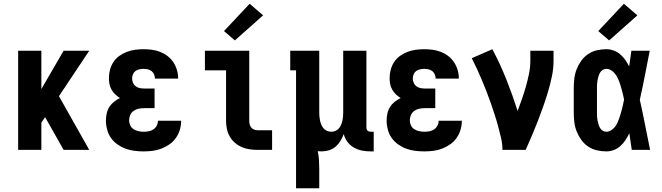

<svg xmlns="http://www.w3.org/2000/svg" viewBox="-20 -801 3540 1026"><path d="M77 0V-530H201V-325L320 -530H457L295 -287L457 0H320L229 -161L221 -175L201 -146V0Z M748 8Q723 8 698.5 5Q674 2 651 -6.5Q628 -15 607.5 -29.5Q587 -44 573 -64Q559 -84 552.5 -108Q546 -132 546 -156Q546 -175 550 -194Q554 -213 564 -229Q574 -245 589 -257Q604 -269 621 -277Q607 -286 595.5 -297Q584 -308 576 -322Q568 -336 565 -352Q562 -368 562 -384Q562 -407 568 -429Q574 -451 586.5 -470Q599 -489 618 -502.5Q637 -516 658 -524Q679 -532 702 -535Q725 -538 747 -538Q770 -538 792.5 -535Q815 -532 836.5 -523.5Q858 -515 876 -501Q894 -487 906.5 -468Q919 -449 925.5 -427Q932 -405 932 -382Q932 -382 932 -381.5Q932 -381 932 -381H808Q808 -381 808 -381Q808 -381 808 -381Q808 -392 803.5 -403Q799 -414 790 -421Q781 -428 770 -430.5Q759 -433 747 -433Q736 -433 724.5 -430.5Q713 -428 704 -421.5Q695 -415 690.5 -404Q686 -393 686 -382Q686 -370 690.5 -359Q695 -348 704.5 -340.5Q714 -333 726 -330.5Q738 -328 750 -328H806V-223H750Q735 -223 720.5 -220Q706 -217 694 -208.5Q682 -200 676 -186.5Q670 -173 670 -158Q670 -144 676 -131Q682 -118 694 -110.5Q706 -103 720 -100Q734 -97 748 -97Q761 -97 774.5 -99.5Q788 -102 799.5 -109.5Q811 -117 817.5 -129.5Q824 -142 824 -156H948Q948 -131 941 -107.5Q934 -84 920 -64Q906 -44 886 -30Q866 -16 843 -7Q820 2 796 5Q772 8 748 8Z M1358 0Q1337 0 1315 -3Q1293 -6 1273 -14.5Q1253 -23 1236 -37.5Q1219 -52 1208 -71Q1197 -90 1192.5 -111.5Q1188 -133 1188 -155V-425H1075V-530H1312V-155Q1312 -145 1314.5 -135.5Q1317 -126 1323.5 -118.5Q1330 -111 1339.5 -108Q1349 -105 1358 -105H1434V0ZM1235 -585 1177 -635 1314 -781 1386 -719Z M1562 205V-425H1531V-530H1686V-200Q1686 -189 1687 -177.5Q1688 -166 1690.5 -155Q1693 -144 1697.5 -133.5Q1702 -123 1709.5 -114.5Q1717 -106 1728 -101.5Q1739 -97 1750 -97Q1761 -97 1772 -101.5Q1783 -106 1790.5 -114.5Q1798 -123 1802.5 -133.5Q1807 -144 1809.5 -155Q1812 -166 1813 -177.5Q1814 -189 1814 -200V-530H1938V-119Q1938 -114 1939.5 -110Q1941 -106 1944 -103Q1947 -100 1951.5 -98.5Q1956 -97 1960 -97H1977V8H1960Q1937 8 1914 3.5Q1891 -1 1871 -12.5Q1851 -24 1836.5 -43Q1822 -62 1817 -85Q1810 -66 1799.5 -48.5Q1789 -31 1773.5 -17.5Q1758 -4 1738 2Q1718 8 1698 8Q1693 8 1688 7.5Q1683 7 1678 7Q1683 30 1684.5 54Q1686 78 1686 102V205Z M2248 8Q2223 8 2198.5 5Q2174 2 2151 -6.5Q2128 -15 2107.5 -29.5Q2087 -44 2073 -64Q2059 -84 2052.5 -108Q2046 -132 2046 -156Q2046 -175 2050 -194Q2054 -213 2064 -229Q2074 -245 2089 -257Q2104 -269 2121 -277Q2107 -286 2095.5 -297Q2084 -308 2076 -322Q2068 -336 2065 -352Q2062 -368 2062 -384Q2062 -407 2068 -429Q2074 -451 2086.5 -470Q2099 -489 2118 -502.5Q2137 -516 2158 -524Q2179 -532 2202 -535Q2225 -538 2247 -538Q2270 -538 2292.5 -535Q2315 -532 2336.5 -523.5Q2358 -515 2376 -501Q2394 -487 2406.5 -468Q2419 -449 2425.5 -427Q2432 -405 2432 -382Q2432 -382 2432 -381.5Q2432 -381 2432 -381H2308Q2308 -381 2308 -381Q2308 -381 2308 -381Q2308 -392 2303.5 -403Q2299 -414 2290 -421Q2281 -428 2270 -430.5Q2259 -433 2247 -433Q2236 -433 2224.5 -430.5Q2213 -428 2204 -421.5Q2195 -415 2190.5 -404Q2186 -393 2186 -382Q2186 -370 2190.5 -359Q2195 -348 2204.5 -340.5Q2214 -333 2226 -330.5Q2238 -328 2250 -328H2306V-223H2250Q2235 -223 2220.5 -220Q2206 -217 2194 -208.5Q2182 -200 2176 -186.5Q2170 -173 2170 -158Q2170 -144 2176 -131Q2182 -118 2194 -110.5Q2206 -103 2220 -100Q2234 -97 2248 -97Q2261 -97 2274.5 -99.5Q2288 -102 2299.5 -109.5Q2311 -117 2317.5 -129.5Q2324 -142 2324 -156H2448Q2448 -131 2441 -107.5Q2434 -84 2420 -64Q2406 -44 2386 -30Q2366 -16 2343 -7Q2320 2 2296 5Q2272 8 2248 8Z M2665 0Q2665 -32 2657.5 -64Q2650 -96 2641.5 -127.5Q2633 -159 2623 -189.5Q2613 -220 2602.5 -250.5Q2592 -281 2580 -311.5Q2568 -342 2555.5 -372Q2543 -402 2529.5 -431.5Q2516 -461 2501 -490L2611 -538Q2653 -459 2686 -376Q2719 -293 2746 -208Q2758 -240 2769.5 -273Q2781 -306 2790.5 -339.5Q2800 -373 2807 -407.5Q2814 -442 2814 -477V-530H2938V-477Q2938 -435 2929.5 -394Q2921 -353 2909 -312.5Q2897 -272 2883 -232.5Q2869 -193 2854 -154Q2839 -115 2822.5 -76.5Q2806 -38 2789 0Z M3220 8Q3194 8 3168.5 2Q3143 -4 3122 -18.5Q3101 -33 3086 -54Q3071 -75 3061.5 -99Q3052 -123 3049 -148.5Q3046 -174 3046 -200V-330Q3046 -356 3049 -381.5Q3052 -407 3061.5 -431Q3071 -455 3086 -476Q3101 -497 3122 -511.5Q3143 -526 3168.5 -532Q3194 -538 3220 -538Q3240 -538 3259.5 -531Q3279 -524 3294.5 -510.5Q3310 -497 3321.5 -480.5Q3333 -464 3342 -446Q3345 -467 3348 -488Q3351 -509 3354 -530H3452Q3439 -465 3426.5 -399.5Q3414 -334 3399 -268Q3414 -202 3427 -134.5Q3440 -67 3454 0H3356Q3353 -22 3349.5 -44.5Q3346 -67 3343 -89Q3334 -70 3322.5 -52.5Q3311 -35 3295.5 -21Q3280 -7 3260.5 0.5Q3241 8 3220 8ZM3220 -97Q3233 -97 3244.5 -104Q3256 -111 3264.5 -121Q3273 -131 3278.5 -143Q3284 -155 3288.5 -167.5Q3293 -180 3296.5 -192.5Q3300 -205 3303.5 -217.5Q3307 -230 3309.5 -243Q3312 -256 3315 -269Q3312 -281 3309.5 -293.5Q3307 -306 3303.5 -318Q3300 -330 3296.5 -342.5Q3293 -355 3288.5 -366.5Q3284 -378 3278 -389.5Q3272 -401 3263.5 -410.5Q3255 -420 3244 -426.5Q3233 -433 3220 -433Q3209 -433 3200 -427Q3191 -421 3186 -412Q3181 -403 3178 -392.5Q3175 -382 3173 -372Q3171 -362 3170.5 -351.5Q3170 -341 3170 -330V-200Q3170 -189 3170.5 -178.5Q3171 -168 3173 -158Q3175 -148 3178 -137.5Q3181 -127 3186 -118Q3191 -109 3200 -103Q3209 -97 3220 -97ZM3235 -585 3177 -635 3314 -781 3386 -719Z"/></svg>

Font: Iosevka Slab Extrabold
Style: Regular
Weight: 800
Monospace: yes
Designer: Belleve Invis
Foundry: Belleve Invis
Version: Version 11.1.1; ttfautohint (v1.8.3)